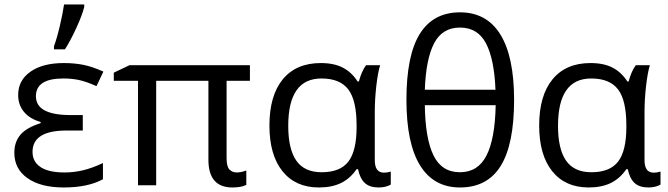

<svg xmlns="http://www.w3.org/2000/svg" viewBox="-20 -826 2978 856"><path d="M349.1 -313V-244.1H276.9Q125 -244.1 125 -148.9Q125 -105 160.9 -81.1Q196.8 -57.1 268.1 -57.1Q309.1 -57.1 349.6 -66.7Q390.1 -76.2 439 -99.1V-26.9Q372.1 9.8 264.2 9.8Q161.6 9.8 102.8 -31.5Q43.9 -72.8 43.9 -145Q43.9 -192.9 70.8 -224.9Q97.7 -256.8 161.1 -276.9V-282.2Q113.3 -295.9 87.2 -326.9Q61 -357.9 61 -402.8Q61 -467.8 115.7 -506.3Q170.4 -544.9 264.2 -544.9Q311.5 -544.9 351.8 -536.9Q392.1 -528.8 440.9 -506.8L410.2 -441.9Q364.3 -462.4 332.5 -469.2Q300.8 -476.1 262.2 -476.1Q140.1 -476.1 140.1 -397Q140.1 -313 294.9 -313ZM220.7 -620.1Q233.9 -655.3 246.8 -710.7Q259.8 -766.1 265.6 -806.2H355.5V-794.9Q346.7 -758.8 320.1 -700.9Q293.5 -643.1 269.5 -606H220.7Z M1036.1 -57.1Q1054.7 -57.1 1078.1 -65.9V-2Q1057.1 9.8 1016.1 9.8Q909.2 9.8 909.2 -113.8V-465.8H676.3V0H595.2V-465.8H487.3V-502L557.1 -535.2H1094.2V-465.8H990.2V-120.1Q990.2 -84 1002.7 -70.6Q1015.1 -57.1 1036.1 -57.1Z M1414.1 -58.1Q1496.6 -58.1 1533.2 -105.7Q1569.8 -153.3 1569.8 -259.8V-267.1Q1569.8 -378.9 1532.7 -427.5Q1495.6 -476.1 1413.1 -476.1Q1265.1 -476.1 1265.1 -265.1Q1265.1 -161.6 1301 -109.9Q1336.9 -58.1 1414.1 -58.1ZM1401.9 9.8Q1297.4 9.8 1239.3 -62.7Q1181.2 -135.3 1181.2 -266.1Q1181.2 -399.9 1240.7 -472.4Q1300.3 -544.9 1410.2 -544.9Q1469.2 -544.9 1508.5 -524.4Q1547.9 -503.9 1574.2 -462.9H1580.1Q1591.8 -507.8 1611.8 -535.2H1674.8Q1664.6 -502.9 1657.7 -442.9Q1650.9 -382.8 1650.9 -326.2V-111.8Q1650.9 -56.2 1691.9 -56.2Q1706.1 -56.2 1722.2 -61V-2.9Q1699.7 9.8 1668 9.8Q1628.4 9.8 1606.7 -10Q1585 -29.8 1576.2 -71.8H1569.8Q1541 -29.8 1500.2 -10Q1459.5 9.8 1401.9 9.8Z M2272 -380.9Q2272 -182.6 2212.4 -86.4Q2152.8 9.8 2030.8 9.8Q1913.6 9.8 1852.8 -88.6Q1792 -187 1792 -380.9Q1792 -579.6 1851.8 -675.3Q1911.6 -771 2030.8 -771Q2149.9 -771 2210.9 -672.1Q2272 -573.2 2272 -380.9ZM2030.8 -58.1Q2110.8 -58.1 2148.9 -132.6Q2187 -207 2189.9 -356.9H1874Q1876 -208.5 1912.6 -133.3Q1949.2 -58.1 2030.8 -58.1ZM2030.8 -703.1Q1952.1 -703.1 1915.5 -633.1Q1878.9 -563 1874 -425.8H2189Q2183.6 -563 2146.5 -633.1Q2109.4 -703.1 2030.8 -703.1Z M2616.7 -58.1Q2699.2 -58.1 2735.8 -105.7Q2772.5 -153.3 2772.5 -259.8V-267.1Q2772.5 -378.9 2735.4 -427.5Q2698.2 -476.1 2615.7 -476.1Q2467.8 -476.1 2467.8 -265.1Q2467.8 -161.6 2503.7 -109.9Q2539.6 -58.1 2616.7 -58.1ZM2604.5 9.8Q2500 9.8 2441.9 -62.7Q2383.8 -135.3 2383.8 -266.1Q2383.8 -399.9 2443.4 -472.4Q2502.9 -544.9 2612.8 -544.9Q2671.9 -544.9 2711.2 -524.4Q2750.5 -503.9 2776.9 -462.9H2782.7Q2794.4 -507.8 2814.5 -535.2H2877.4Q2867.2 -502.9 2860.4 -442.9Q2853.5 -382.8 2853.5 -326.2V-111.8Q2853.5 -56.2 2894.5 -56.2Q2908.7 -56.2 2924.8 -61V-2.9Q2902.3 9.8 2870.6 9.8Q2831.1 9.8 2809.3 -10Q2787.6 -29.8 2778.8 -71.8H2772.5Q2743.7 -29.8 2702.9 -10Q2662.1 9.8 2604.5 9.8Z"/></svg>

Font: Zoram GWebM
Style: Regular
Weight: 400
Foundry: Ascender Corporation
Version: Version 1.000